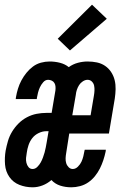

<svg xmlns="http://www.w3.org/2000/svg" viewBox="-20 -790 540 818"><path d="M284 8Q259 8 237 1Q215 -6 199 -23Q182 -8 161 0Q140 8 119 8Q89 8 62.5 -2.5Q36 -13 20 -36Q4 -59 1.5 -88.5Q-1 -118 4 -148Q8 -169 14 -189.5Q20 -210 31.5 -229Q43 -248 59 -264Q75 -280 95 -290.5Q115 -301 136 -305Q157 -309 177 -309H200L216 -404Q217 -412 216.5 -420.5Q216 -429 212 -436Q208 -443 200.5 -446.5Q193 -450 185 -450Q173 -450 164 -439.5Q155 -429 150 -418Q145 -407 142 -395.5Q139 -384 137 -372V-368H47L48 -376Q51 -394 56.5 -412Q62 -430 71 -447Q80 -464 92.5 -479.5Q105 -495 120.5 -506.5Q136 -518 154.5 -523Q173 -528 191 -528Q214 -528 235.5 -522.5Q257 -517 273 -504Q291 -517 312 -522.5Q333 -528 353 -528Q374 -528 393 -524Q412 -520 427.5 -509.5Q443 -499 453.5 -483Q464 -467 468.5 -448.5Q473 -430 472.5 -410Q472 -390 469 -370L444 -221H275L262 -138Q260 -127 259.5 -116Q259 -105 262 -95Q265 -85 272.5 -77.5Q280 -70 290 -70Q302 -70 312 -80Q322 -90 327 -101Q332 -112 335 -124Q338 -136 340 -148L341 -152H431L430 -144Q426 -125 420 -107Q414 -89 405.5 -72Q397 -55 384.5 -39.5Q372 -24 356 -13Q340 -2 321 3Q302 8 284 8ZM288 -299H366L380 -382Q382 -393 382.5 -404Q383 -415 381 -425Q379 -435 371.5 -442.5Q364 -450 353 -450Q343 -450 333 -443.5Q323 -437 317 -427.5Q311 -418 307.5 -407.5Q304 -397 303 -386ZM119 -70Q130 -70 139 -79Q148 -88 153.5 -98Q159 -108 163 -119Q167 -130 170 -140.5Q173 -151 175 -162Q177 -173 179 -184L187 -231H177Q161 -231 144.5 -223Q128 -215 117.5 -201.5Q107 -188 101.5 -171.5Q96 -155 94 -139Q92 -128 91 -117.5Q90 -107 92.5 -96.5Q95 -86 101.5 -78Q108 -70 119 -70ZM278 -575 226 -625 372 -770 435 -710Z"/></svg>

Font: Iosevka Semibold Oblique
Style: Regular
Weight: 600
Italic angle: -9°
Monospace: yes
Designer: Belleve Invis
Foundry: Belleve Invis
Version: Version 32.5.0; ttfautohint (v1.8.4)